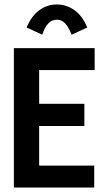

<svg xmlns="http://www.w3.org/2000/svg" viewBox="-20 -838 478 858"><path d="M42 0V-623H403V-525H155V-374H357V-275H155V-98H401V0ZM169 -683 99 -715Q120 -766 155 -792Q190 -818 234 -818Q278 -818 313.5 -792Q349 -766 370 -715L300 -683Q287 -716 271.5 -733Q256 -750 234 -750Q190 -750 169 -683Z"/></svg>

Font: Inconsolata SemiCondensed ExtraBold
Style: Regular
Weight: 800
Width: 4
Monospace: yes
Designer: Raph Levien, Cyreal, Brenton Simpson
Foundry: Raph Levien, Cyreal, Google
Version: Version 3.100; ttfautohint (v1.8.4.7-5d5b)